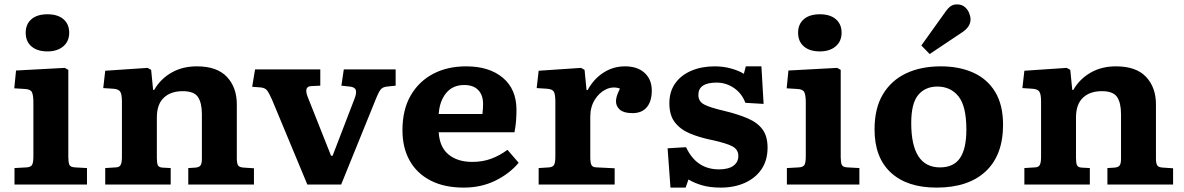

<svg xmlns="http://www.w3.org/2000/svg" viewBox="-20 -840 5389 874"><path d="M196 -606Q150 -606 123.5 -628.5Q97 -651 97 -691Q97 -730 123 -752.5Q149 -775 196 -775Q243 -775 269 -752.5Q295 -730 295 -691Q295 -652 268 -629Q241 -606 196 -606ZM46 0V-75L100 -78Q120 -79 126 -89.5Q132 -100 132 -128V-374Q132 -406 125.5 -420Q119 -434 93 -435L45 -438L53 -519L275 -531L291 -522V-125Q291 -102 295.5 -90.5Q300 -79 322 -78L376 -75V0Z M459 0V-75L506 -78Q522 -78 528.5 -88Q535 -98 535 -126V-379Q535 -409 528 -421.5Q521 -434 497 -436L450 -439L459 -518L652 -531L668 -522L677 -431H682Q710 -480 760 -509Q810 -538 876 -538Q968 -538 1013 -490Q1058 -442 1058 -365V-118Q1058 -99 1063 -88.5Q1068 -78 1091 -77L1136 -74V0H837V-75L869 -77Q885 -78 892 -86Q899 -94 899 -118V-320Q899 -372 881 -398.5Q863 -425 812 -425Q757 -425 725.5 -395Q694 -365 694 -305V-121Q694 -98 698.5 -88Q703 -78 720 -77L757 -75V0Z M1379 0 1218 -387Q1205 -416 1196 -428Q1187 -440 1167 -442L1128 -445L1141 -524H1438V-450L1396 -448Q1362 -446 1381 -398L1487 -131H1494L1594 -391Q1604 -417 1599.5 -430.5Q1595 -444 1571 -446L1534 -450L1545 -524H1781V-450L1742 -446Q1724 -444 1715 -435Q1706 -426 1692 -392L1533 0Z M2091 14Q2002 14 1939.5 -18.5Q1877 -51 1844.5 -109.5Q1812 -168 1812 -247Q1812 -340 1849 -404.5Q1886 -469 1951 -503.5Q2016 -538 2102 -538Q2207 -538 2269 -486Q2331 -434 2331 -340Q2331 -314 2329 -288.5Q2327 -263 2322 -238H1977Q1981 -170 2022 -136.5Q2063 -103 2130 -103Q2177 -103 2216 -117.5Q2255 -132 2290 -158L2341 -99Q2299 -49 2234.5 -17.5Q2170 14 2091 14ZM1977 -321H2176Q2179 -344 2179 -367Q2179 -407 2157 -430Q2135 -453 2093 -453Q2041 -453 2011 -416.5Q1981 -380 1977 -321Z M2432 0V-75L2479 -78Q2495 -79 2501.5 -88.5Q2508 -98 2508 -127V-376Q2508 -410 2501.5 -422Q2495 -434 2471 -436L2423 -439L2432 -518L2625 -531L2641 -522L2650 -430H2655Q2682 -480 2726.5 -509Q2771 -538 2825 -538Q2882 -538 2914.5 -508Q2947 -478 2947 -428Q2947 -379 2924.5 -352Q2902 -325 2859 -325Q2820 -325 2802 -340.5Q2784 -356 2784 -379Q2784 -389 2787.5 -401.5Q2791 -414 2802 -437Q2770 -448 2739 -433.5Q2708 -419 2687.5 -386Q2667 -353 2667 -309V-125Q2667 -99 2672.5 -88.5Q2678 -78 2697 -78L2778 -74V0Z M3032 14 3019 -165 3103 -170Q3150 -69 3253 -69Q3296 -69 3318.5 -85.5Q3341 -102 3341 -130Q3341 -159 3314.5 -173.5Q3288 -188 3219 -203Q3165 -214 3121.5 -232Q3078 -250 3052.5 -282.5Q3027 -315 3027 -370Q3027 -423 3053.5 -460.5Q3080 -498 3127 -518Q3174 -538 3233 -538Q3273 -538 3308.5 -528Q3344 -518 3366 -504L3375 -538H3446L3456 -367L3373 -372Q3357 -415 3321 -439.5Q3285 -464 3242 -464Q3159 -464 3159 -408Q3159 -378 3186 -364Q3213 -350 3278 -335Q3340 -320 3384 -301Q3428 -282 3451 -251Q3474 -220 3474 -168Q3474 -111 3447 -70.5Q3420 -30 3371.5 -8Q3323 14 3261 14Q3212 14 3176 3.5Q3140 -7 3114 -23L3101 14Z M3712 -606Q3666 -606 3639.5 -628.5Q3613 -651 3613 -691Q3613 -730 3639 -752.5Q3665 -775 3712 -775Q3759 -775 3785 -752.5Q3811 -730 3811 -691Q3811 -652 3784 -629Q3757 -606 3712 -606ZM3562 0V-75L3616 -78Q3636 -79 3642 -89.5Q3648 -100 3648 -128V-374Q3648 -406 3641.5 -420Q3635 -434 3609 -435L3561 -438L3569 -519L3791 -531L3807 -522V-125Q3807 -102 3811.5 -90.5Q3816 -79 3838 -78L3892 -75V0Z M4243 14Q4109 14 4035 -54.5Q3961 -123 3961 -251Q3961 -347 3999 -410.5Q4037 -474 4104.5 -506Q4172 -538 4263 -538Q4347 -538 4411 -509Q4475 -480 4510.5 -421Q4546 -362 4546 -272Q4546 -134 4467 -60Q4388 14 4243 14ZM4259 -78Q4321 -78 4350 -120.5Q4379 -163 4379 -250Q4379 -357 4343 -401.5Q4307 -446 4247 -446Q4192 -446 4160 -408Q4128 -370 4128 -280Q4128 -78 4259 -78ZM4212 -594 4174 -633 4285 -788Q4298 -806 4309.5 -813Q4321 -820 4336 -820Q4358 -820 4371.5 -808.5Q4385 -797 4391.5 -781Q4398 -765 4398 -752Q4398 -718 4360 -693Z M4643 0V-75L4690 -78Q4706 -78 4712.5 -88Q4719 -98 4719 -126V-379Q4719 -409 4712 -421.5Q4705 -434 4681 -436L4634 -439L4643 -518L4836 -531L4852 -522L4861 -431H4866Q4894 -480 4944 -509Q4994 -538 5060 -538Q5152 -538 5197 -490Q5242 -442 5242 -365V-118Q5242 -99 5247 -88.5Q5252 -78 5275 -77L5320 -74V0H5021V-75L5053 -77Q5069 -78 5076 -86Q5083 -94 5083 -118V-320Q5083 -372 5065 -398.5Q5047 -425 4996 -425Q4941 -425 4909.5 -395Q4878 -365 4878 -305V-121Q4878 -98 4882.5 -88Q4887 -78 4904 -77L4941 -75V0Z"/></svg>

Font: Literata 7pt
Style: Bold
Weight: 700
Designer: Latin by Veronika Burian and Jose Scaglione. Greek by Irene Vlachou. Cyrillic by Vera Evstafieva.
Foundry: TypeTogether
Version: Version 3.002